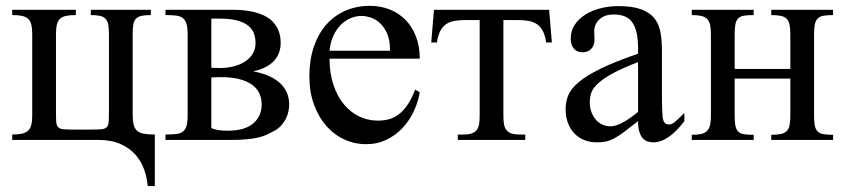

<svg xmlns="http://www.w3.org/2000/svg" viewBox="-20 -481 2909 660"><path d="M487.8 158.7Q485.4 130.4 475.6 102.1Q465.8 73.7 445.8 51Q425.8 28.3 394.5 14.2Q363.3 0 318.8 0H22V-18.6Q42 -18.6 55.2 -21.5Q68.4 -24.4 76.4 -31.7Q84.5 -39.1 87.6 -51.8Q90.8 -64.5 90.8 -84.5V-362.8Q90.8 -383.3 87.6 -396.2Q84.5 -409.2 76.4 -416.5Q68.4 -423.8 55.2 -426.5Q42 -429.2 22 -429.2V-447.3H240.7V-429.2Q220.7 -429.2 207.5 -426.5Q194.3 -423.8 186.5 -416.5Q178.7 -409.2 175.5 -396.2Q172.4 -383.3 172.4 -362.8V-98.1Q172.4 -74.7 173.3 -62Q174.3 -49.3 180.2 -43.5Q186 -37.6 198.7 -36.6Q211.4 -35.6 234.9 -35.6H292Q315.4 -35.6 328.1 -36.6Q340.8 -37.6 346.7 -43.5Q352.5 -49.3 353.5 -62Q354.5 -74.7 354.5 -98.1V-362.8Q354.5 -383.3 352.1 -396.2Q349.6 -409.2 342.8 -416.5Q335.9 -423.8 323.7 -426.5Q311.5 -429.2 292 -429.2V-447.3H498.5V-429.2Q478.5 -429.2 466.3 -426.5Q454.1 -423.8 447.3 -416.5Q440.4 -409.2 438.2 -396.2Q436 -383.3 436 -362.8V-90.8Q436 -68.4 439 -54.4Q441.9 -40.5 450.2 -32.5Q458.5 -24.4 473.4 -21.5Q488.3 -18.6 512.2 -18.6V158.7Z M858.4 -333Q858.4 -352.1 852.3 -367.4Q846.2 -382.8 831.8 -393.8Q817.4 -404.8 793.9 -410.9Q770.5 -417 735.4 -417H706.5V-248L734.4 -247.1Q759.8 -247.1 782.5 -252.7Q805.2 -258.3 822 -269.3Q838.9 -280.3 848.6 -296.1Q858.4 -312 858.4 -333ZM879.4 -122.1Q879.4 -168 843.3 -191.9Q807.1 -215.8 740.2 -215.8Q734.4 -215.8 728.5 -215.6Q722.7 -215.3 717.8 -215.3Q712.4 -214.8 706.5 -214.8V-40.5Q716.3 -36.6 729 -34.2Q741.7 -31.7 762.2 -31.7Q820.8 -31.7 850.1 -56.4Q879.4 -81.1 879.4 -122.1ZM974.1 -122.1Q974.1 -110.4 971.4 -97.7Q968.8 -85 962.6 -72.8Q956.5 -60.5 947 -50Q937.5 -39.6 923.8 -31.7Q910.2 -24.4 897.5 -18.3Q884.8 -12.2 867.9 -8.3Q851.1 -4.4 827.9 -2.2Q804.7 0 771 0H548.8V-18.6Q570.8 -18.6 585.4 -20.3Q600.1 -22 608.9 -28.8Q617.7 -35.6 621.3 -48.6Q625 -61.5 625 -84.5V-361.8Q625 -385.3 621.1 -398.7Q617.2 -412.1 608.4 -418.9Q599.6 -425.8 585 -427.5Q570.3 -429.2 548.8 -429.2V-447.3H778.3Q815.4 -447.3 842.5 -441.9Q869.6 -436.5 887.9 -427.5Q906.2 -418.5 917.5 -406.5Q928.7 -394.5 934.8 -381.8Q940.9 -369.1 942.9 -356.4Q944.8 -343.8 944.8 -333Q944.8 -316.4 939.5 -301Q934.1 -285.6 922.9 -272.9Q911.6 -260.3 893.6 -250.7Q875.5 -241.2 850.1 -235.8Q884.3 -229.5 908 -218Q931.6 -206.5 946.3 -191.7Q960.9 -176.8 967.5 -158.9Q974.1 -141.1 974.1 -122.1Z M1320.8 -306.6Q1320.8 -343.8 1310.1 -366.9Q1299.3 -390.1 1284.2 -403.3Q1269 -416.5 1252.4 -421.4Q1235.8 -426.3 1223.6 -426.3Q1204.1 -426.3 1185.3 -418.5Q1166.5 -410.6 1151.4 -395.5Q1136.2 -380.4 1126 -357.9Q1115.7 -335.4 1112.8 -306.6ZM1422.9 -163.6Q1417.5 -130.9 1402.6 -98.9Q1387.7 -66.9 1364.3 -41.7Q1340.8 -16.6 1309.1 -1Q1277.3 14.6 1238.8 14.6Q1199.2 14.6 1163.6 -1.7Q1127.9 -18.1 1101.3 -48.6Q1074.7 -79.1 1059.1 -122.1Q1043.5 -165 1043.5 -218.8Q1043.5 -275.4 1058.8 -320.3Q1074.2 -365.2 1101.8 -396.5Q1129.4 -427.7 1167.5 -444.3Q1205.6 -460.9 1251 -460.9Q1288.1 -460.9 1319.6 -448.5Q1351.1 -436 1374 -412.6Q1397 -389.2 1409.9 -355.5Q1422.9 -321.8 1422.9 -279.3H1112.8Q1112.8 -229.5 1126 -189.9Q1139.2 -150.4 1161.6 -123Q1184.1 -95.7 1213.6 -81.3Q1243.2 -66.9 1275.9 -66.4Q1297.9 -65.9 1316.7 -71Q1335.4 -76.2 1351.6 -88.6Q1367.7 -101.1 1381.6 -121.8Q1395.5 -142.6 1407.2 -173.3Z M1857.4 -335Q1854 -358.9 1846.2 -374Q1838.4 -389.2 1826.2 -397.7Q1814 -406.2 1797.1 -409.2Q1780.3 -412.1 1758.3 -412.1H1710.4V-83.5Q1710.4 -66.9 1712.4 -54.7Q1714.4 -42.5 1720.5 -34.4Q1726.6 -26.4 1737.5 -22.5Q1748.5 -18.6 1766.6 -18.6H1785.6V0H1553.7V-18.6H1572.8Q1590.8 -18.6 1601.8 -22.5Q1612.8 -26.4 1618.9 -34.4Q1625 -42.5 1627 -54.7Q1628.9 -66.9 1628.9 -83.5V-412.1H1580.6Q1559.1 -412.1 1542.2 -409.2Q1525.4 -406.2 1513.2 -397.7Q1501 -389.2 1493.2 -374Q1485.4 -358.9 1481.9 -335H1462.4L1471.7 -447.3H1867.7L1877 -335Z M2173.3 -267.6Q2116.7 -245.6 2083.7 -227.3Q2050.8 -209 2033.7 -192.4Q2016.6 -175.8 2012 -160.4Q2007.3 -145 2007.3 -128.9Q2007.3 -111.3 2012.7 -96.7Q2018.1 -82 2027.1 -71Q2036.1 -60.1 2048.6 -53.7Q2061 -47.4 2075.2 -46.9Q2094.2 -45.9 2118.4 -58.6Q2142.6 -71.3 2173.3 -96.2ZM2332.5 -64.5Q2277.3 8.3 2225.6 8.3Q2214.8 8.3 2205.3 4.9Q2195.8 1.5 2188.7 -6.8Q2181.6 -15.1 2177.5 -29.1Q2173.3 -43 2173.3 -64.5Q2144 -41.5 2124.8 -27.1Q2105.5 -12.7 2090.6 -4.9Q2075.7 2.9 2062.3 5.6Q2048.8 8.3 2031.2 8.3Q2007.3 8.3 1987.8 0.2Q1968.3 -7.8 1954.1 -22.7Q1939.9 -37.6 1932.1 -58.8Q1924.3 -80.1 1924.3 -106Q1924.3 -130.9 1933.3 -153.3Q1942.4 -175.8 1969.2 -198.5Q1996.1 -221.2 2044.9 -245.1Q2093.8 -269 2173.3 -296.4V-314.9Q2173.3 -347.2 2168.2 -369.1Q2163.1 -391.1 2152.8 -405Q2142.6 -418.9 2126.7 -425Q2110.8 -431.2 2089.8 -431.2Q2059.1 -431.2 2041.5 -415.3Q2023.9 -399.4 2022.5 -376.5L2023.4 -347.2Q2024.4 -326.2 2012.9 -313.7Q2001.5 -301.3 1982.9 -301.3Q1963.4 -301.3 1952.6 -313.7Q1941.9 -326.2 1941.9 -348.1Q1941.9 -374.5 1955.3 -395.3Q1968.8 -416 1991.5 -430.4Q2014.2 -444.8 2043.7 -452.4Q2073.2 -460 2105.5 -460Q2153.8 -460 2183.3 -449.2Q2212.9 -438.5 2229 -418.7Q2245.1 -398.9 2250.2 -370.8Q2255.4 -342.8 2255.4 -307.6V-155.3Q2255.4 -124 2256.3 -104Q2257.3 -84 2257.8 -77.1Q2260.3 -64 2265.1 -58.6Q2270 -53.2 2279.3 -53.2Q2283.7 -53.2 2287.4 -54.2Q2291 -55.2 2296.6 -59.3Q2302.2 -63.5 2310.5 -71.3Q2318.8 -79.1 2332.5 -92.8Z M2631.3 0V-17.6Q2651.4 -17.6 2664.1 -20.3Q2676.8 -22.9 2684.1 -30.3Q2691.4 -37.6 2694.1 -50.5Q2696.8 -63.5 2696.8 -83.5V-210.9H2505.4V-83.5Q2505.4 -61 2508.1 -48.1Q2510.7 -35.2 2518.1 -28.3Q2525.4 -21.5 2538.1 -19.5Q2550.8 -17.6 2570.8 -17.6V0H2357.9V-17.6Q2377.9 -17.6 2390.6 -20.5Q2403.3 -23.4 2410.6 -31Q2418 -38.6 2420.9 -51.3Q2423.8 -64 2423.8 -83.5V-362.8Q2423.8 -382.8 2420.9 -395.8Q2418 -408.7 2410.6 -416Q2403.3 -423.3 2390.6 -426.3Q2377.9 -429.2 2357.9 -429.2V-447.3H2570.8V-429.2Q2550.8 -429.2 2538.1 -427.2Q2525.4 -425.3 2518.1 -418.5Q2510.7 -411.6 2508.1 -398.4Q2505.4 -385.3 2505.4 -362.8V-244.1H2696.8V-362.8Q2696.8 -383.3 2694.1 -396.2Q2691.4 -409.2 2684.1 -416.5Q2676.8 -423.8 2664.1 -426.5Q2651.4 -429.2 2631.3 -429.2V-447.3H2843.8V-429.2Q2823.7 -429.2 2811 -427Q2798.3 -424.8 2791 -417.7Q2783.7 -410.6 2781 -397.5Q2778.3 -384.3 2778.3 -362.8V-83.5Q2778.3 -62 2781 -48.8Q2783.7 -35.6 2791 -28.8Q2798.3 -22 2811 -19.8Q2823.7 -17.6 2843.8 -17.6V0Z"/></svg>

Font: Doulos SIL
Style: Regular
Weight: 400
Designer: Walt Agee, Victor Gaultney, Peter Martin, Debbi Hosken
Foundry: SIL International
Version: Version 4.110; 2011; Maintenance release